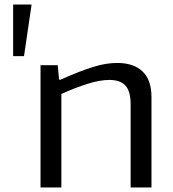

<svg xmlns="http://www.w3.org/2000/svg" viewBox="-20 -828 765 848"><path d="M119 -808V-804L86 -580H38V-808ZM159 -540H235L241 -476H247Q292 -496 328 -510Q364 -524 393.5 -533Q423 -542 448.5 -546Q474 -550 498 -550Q570 -550 609.5 -512.5Q649 -475 649 -400V0H557V-367Q557 -425 534 -450Q511 -475 463 -475Q422 -475 367.5 -458Q313 -441 251 -413V0H159Z"/></svg>

Font: Encode Sans Wide
Style: Regular
Weight: 400
Designer: Pablo Impallari, Andres Torresi
Foundry: Pablo Impallari, Andres Torresi
Version: Version 1.000; ttfautohint (v1.00) -l 8 -r 50 -G 200 -x 14 -